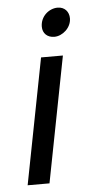

<svg xmlns="http://www.w3.org/2000/svg" viewBox="-48 -643 336 674"><g transform="rotate(-5 120.0 -306.0)"><path d="M22 0H99L185 -443H108ZM120 -550C120 -527 136 -511 161 -511C190 -511 221 -538 221 -571C221 -594 206 -612 181 -612C151 -612 120 -587 120 -550Z"/></g></svg>

Font: KpSans
Style: Italic
Weight: 400
Italic angle: -11°
Version: Version 0.66